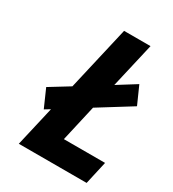

<svg xmlns="http://www.w3.org/2000/svg" viewBox="-167 -774 783 868"><g transform="rotate(30 224.0 -340.0)"><path d="M448 -120C448 -120 233 -120 233 -120C233 -120 276 -309 276 -309C276 -309 445 -414 445 -414C445 -414 404 -506 404 -506C404 -506 308 -446 308 -446C308 -446 362 -680 362 -680C362 -680 224 -680 224 -680C224 -680 147 -346 147 -346C147 -346 46 -284 46 -284C46 -284 87 -191 87 -191C87 -191 115 -208 115 -208C115 -208 67 0 67 0C67 0 421 0 421 0C421 0 448 -120 448 -120Z"/></g></svg>

Font: My Font
Style: Bold Italic
Weight: 500
Version: Version 0.001